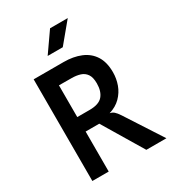

<svg xmlns="http://www.w3.org/2000/svg" viewBox="-223 -1069 1069 1189"><g transform="rotate(-30 311.5 -475.0)"><path d="M80.5 0V-727H294.5Q363.5 -727 416.2 -705.2Q469 -683.5 498.5 -637.8Q528 -592 528 -520Q528 -475 512.8 -432.5Q497.5 -390 465.2 -357.5Q433 -325 383 -310Q400 -307 412.5 -296.2Q425 -285.5 441 -261L610 0H466.5L295 -286H197.5V0ZM288 -616 197.5 -616.5V-389.5H286Q352.5 -389.5 379.8 -421.5Q407 -453.5 407 -510Q407 -553.5 391.2 -576.2Q375.5 -599 348.5 -607.5Q321.5 -616 288 -616ZM228 -809 326.5 -950H453L336 -809Z"/></g></svg>

Font: Spline Sans Medium
Style: Regular
Weight: 500
Designer: Eben Sorkin, Mirko Velimirovic
Foundry: Sorkin Type
Version: Version 1.000; ttfautohint (v1.8.3)